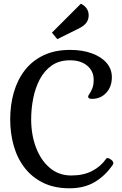

<svg xmlns="http://www.w3.org/2000/svg" viewBox="-20 -1001 657 1035"><path d="M355 14Q274 14 214 -15Q154 -44 114 -95Q74 -146 54.5 -213.5Q35 -281 35 -358Q35 -435 54.5 -503Q74 -571 114 -622.5Q154 -674 215 -703Q276 -732 358 -732Q424 -732 475 -713.5Q526 -695 554.5 -662Q583 -629 583 -585Q583 -533 552.5 -500.5Q522 -468 476 -468Q455 -468 455 -480Q455 -485 462.5 -495.5Q470 -506 477.5 -524.5Q485 -543 485 -571Q485 -618 450 -647Q415 -676 358 -676Q299 -676 259 -648Q219 -620 194.5 -573.5Q170 -527 159 -470.5Q148 -414 148 -358Q148 -275 174 -206Q200 -137 248.5 -96Q297 -55 364 -55Q430 -55 477 -79.5Q524 -104 552 -145Q555 -149 559 -149Q568 -149 579.5 -140Q591 -131 591 -121Q591 -118 588 -113Q549 -55 492 -20.5Q435 14 355 14ZM289 -790 260 -825 416 -981Q435 -972 446.5 -956Q458 -940 458 -918Q458 -896 445.5 -878.5Q433 -861 402 -846Z"/></svg>

Font: Gabriela
Style: Regular
Weight: 400
Designer: Eduardo Rodriguez Tunni
Foundry: Eduardo Rodriguez Tunni
Version: Version 2.001;gftools[0.9.26]